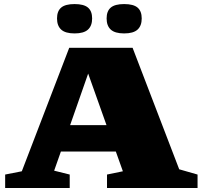

<svg xmlns="http://www.w3.org/2000/svg" viewBox="-20 -948 1020 968"><path d="M883.5 -94.5 976 -68V0H519.5V-68L599.5 -84.5L564 -184H287L253 -87.5L331.5 -68V0H6V-68L90 -84.5L329 -707H648.5ZM333.5 -317H517L424.5 -577ZM356 -779.5Q309.5 -779.5 288.5 -798.8Q267.5 -818 267.5 -855Q267.5 -892 288.5 -909.8Q309.5 -927.5 356 -927.5Q402.5 -927.5 423.5 -909.8Q444.5 -892 444.5 -855Q444.5 -818 423.5 -798.8Q402.5 -779.5 356 -779.5ZM606 -779.5Q559.5 -779.5 538.5 -798.8Q517.5 -818 517.5 -855Q517.5 -892 538.5 -909.8Q559.5 -927.5 606 -927.5Q652.5 -927.5 673.5 -909.8Q694.5 -892 694.5 -855Q694.5 -818 673.5 -798.8Q652.5 -779.5 606 -779.5Z"/></svg>

Font: Newsreader 6pt ExtraBold
Style: Regular
Weight: 800
Designer: Hugues Gentile
Foundry: Production Type
Version: Version 1.003; ttfautohint (v1.8.3)